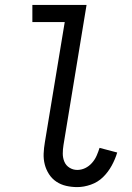

<svg xmlns="http://www.w3.org/2000/svg" viewBox="-20 -755 540 783"><path d="M295 8Q272 8 250 3Q228 -2 210 -14Q192 -26 180 -44.5Q168 -63 162.5 -84.5Q157 -106 158 -129Q159 -152 163 -175L244 -665H112V-735H333L239 -164Q236 -146 236 -128.5Q236 -111 242.5 -95.5Q249 -80 263.5 -71Q278 -62 295 -62Q312 -62 327.5 -69.5Q343 -77 355 -90.5Q367 -104 374 -120Q381 -136 386 -152L458 -133Q450 -106 435.5 -79.5Q421 -53 400 -32.5Q379 -12 350.5 -2Q322 8 295 8Z"/></svg>

Font: Iosevka Web
Style: Italic
Weight: 400
Italic angle: -9°
Monospace: yes
Designer: Belleve Invis
Foundry: Belleve Invis
Version: Version 28.0.3; ttfautohint (v1.8.3)